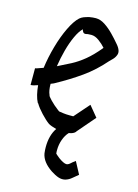

<svg xmlns="http://www.w3.org/2000/svg" viewBox="-116 -594 637 887"><g transform="rotate(15 202.5 -150.5)"><path d="M340 -354Q294 -301 241 -263.5Q188 -226 126 -192Q125 -191 119.5 -188.5Q114 -186 106 -183Q106 -150 115 -131Q114 -127 131.5 -109Q149 -91 169 -76L177 -70Q182 -69 197 -67Q212 -65 228 -65H246L309 -137L351 -86L277 0H278Q268 12 246 15Q231 31 222.5 55Q214 79 214 105Q214 109 214 113Q214 117 215 122Q215 122 224.5 130.5Q234 139 247 147Q255 152 263.5 155Q272 158 277 156Q284 154 290.5 147.5Q297 141 311 131L342 189Q329 199 316 210.5Q303 222 286 227Q270 231 253.5 225.5Q237 220 217 207Q169 175 162 135Q161 128 160.5 120Q160 112 160 105Q160 49 185 12Q159 5 147 -2Q129 -15 107 -38.5Q85 -62 74 -81L72 -82Q64 -97 59 -117.5Q54 -138 52 -162Q30 -154 20 -154H18V-234H20Q23 -234 33 -238Q43 -242 56 -246Q63 -298 78 -351Q93 -404 113.5 -446.5Q134 -489 155 -508Q163 -515 173 -519Q183 -523 199 -527Q216 -530 230 -530Q252 -530 274 -515.5Q296 -501 316 -480.5Q336 -460 351 -442Q378 -412 369 -391Q364 -378 354.5 -368.5Q345 -359 340 -354ZM185 -465Q169 -450 154.5 -418.5Q140 -387 129.5 -348Q119 -309 113 -269Q146 -285 175.5 -300.5Q205 -316 235 -340.5Q265 -365 298 -405Q298 -406 298.5 -406Q299 -406 299 -407Q286 -422 267 -436Q248 -450 230 -450Q225 -450 217 -449.5Q209 -449 207 -448Q195 -445 190 -452.5Q185 -460 185 -465Z"/></g></svg>

Font: Syne
Style: Italic
Weight: 400
Italic angle: -9°
Designer: Lucas Descroix
Foundry: Bonjour Monde
Version: Version 2.000; ttfautohint (v1.8.3)